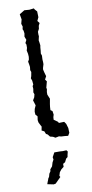

<svg xmlns="http://www.w3.org/2000/svg" viewBox="-104 -745 494 1034"><g transform="rotate(-10 143.5 -228.0)"><path d="M155 2 143 -5 127 -9 117 -22 108 -27 102 -42 88 -49 92 -70 87 -79 79 -95 77 -108 80 -128 70 -139 69 -155 72 -170 80 -188 71 -217 80 -232 84 -248 80 -259 83 -278 82 -293 87 -301 85 -322 80 -336 84 -347 88 -369 84 -380 86 -397 84 -411 81 -427 87 -437 89 -452 88 -468 84 -487 88 -501V-519L84 -528L92 -544L85 -563L88 -580L86 -595L82 -604L85 -618L80 -634L86 -657L81 -686L109 -703L136 -701L161 -704L165 -697L176 -685L177 -653L168 -634L178 -621L171 -607L169 -591L161 -576V-559L162 -552L157 -530L159 -518L161 -502L159 -490L158 -474L156 -458L160 -446L159 -425L160 -411V-399L154 -379L153 -371L157 -354L163 -333L154 -316L162 -305L158 -290L153 -271L155 -264L152 -248V-234L162 -210L157 -182L155 -167L154 -149L164 -142L167 -122L163 -109L162 -95L172 -88L183 -80L187 -73L216 -74L225 -61L232 -37L233 -11L224 4L205 2L186 1L175 -2ZM113 246 102 248 68 241 72 230 76 220 80 209 84 205 89 187 97 175 98 165 110 151 114 138 116 131 124 116 122 103 128 92 135 79H166L181 80L201 79L207 86L206 92L203 104L201 116L192 123L183 141L171 148V164L157 175L146 189L140 208L144 215Z"/></g></svg>

Font: Winky Rough Light
Style: Regular
Weight: 300
Designer: Simon Atzbach
Foundry: typofactur
Version: Version 1.206; ttfautohint (v1.8.4.7-5d5b)